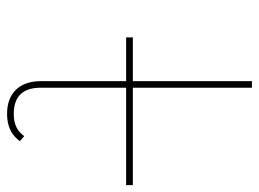

<svg xmlns="http://www.w3.org/2000/svg" viewBox="-117 -633 753 559"><g transform="rotate(90 259.5 -353.5)"><path d="M376.5 -47.4 391.1 -34.7 384.8 -27.3Q359.4 2.4 311.5 2.4Q266.1 2.4 240.7 -23.9Q216.3 -50.3 216.3 -95.7V-710.4H235.4V-95.7Q235.4 -17.1 311.5 -17.1Q350.6 -17.1 370.1 -40ZM519 -344.2H88.9V-363.8H519Z"/></g></svg>

Font: Fortheenas_01
Style: Regular
Weight: 100
Designer: Situjuh Nazara
Version: Version 1.10 September 8, 2014